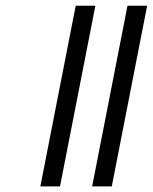

<svg xmlns="http://www.w3.org/2000/svg" viewBox="-20 -615 535 672"><path d="M190 37.5H121.2L245 -595H313.8ZM371.2 37.5H302.5L426.2 -595H495Z"/></svg>

Font: Cambay
Style: Italic
Weight: 400
Italic angle: -11°
Designer: Pooja Saxena
Foundry: Pooja Saxena
Version: Version 1.019;PS 001.019;hotconv 1.0.70;makeotf.lib2.5.58329